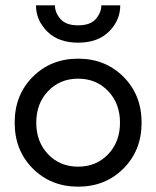

<svg xmlns="http://www.w3.org/2000/svg" viewBox="-20 -690 586 720"><path d="M115 -670H186Q186 -643 206.5 -619Q227 -595 273 -595Q319 -595 339.5 -619Q360 -643 360 -670H431Q431 -614 389 -572Q347 -530 273 -530Q199 -530 157 -572Q115 -614 115 -670ZM160.5 -348.5Q116 -302 116 -230Q116 -158 160.5 -111.5Q205 -65 273 -65Q341 -65 385.5 -111.5Q430 -158 430 -230Q430 -302 385.5 -348.5Q341 -395 273 -395Q205 -395 160.5 -348.5ZM103 -58Q35 -126 35 -230Q35 -334 103 -402Q171 -470 273 -470Q375 -470 443 -402Q511 -334 511 -230Q511 -126 443 -58Q375 10 273 10Q171 10 103 -58Z"/></svg>

Font: renner_400book
Style: Book
Weight: 400
Version: Version 003.000 ; ttfautohint (v0.97) -l 8 -r 50 -G 200 -x 1